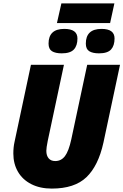

<svg xmlns="http://www.w3.org/2000/svg" viewBox="-20 -1093 722 1123"><path d="M58 -195Q58 -232 65 -263L161 -714H354L259 -268Q251 -228 251 -211Q251 -183 264.5 -167Q278 -151 303 -151Q338 -151 360 -180Q382 -209 397 -278L490 -714H682L585 -259Q555 -123 485.5 -56.5Q416 10 283 10Q214 10 163 -16Q112 -42 85 -88.5Q58 -135 58 -195ZM339 -1073H649L624 -958H313ZM264 -838Q264 -924 356 -924Q433 -924 433 -868Q433 -826 412 -803.5Q391 -781 341 -781Q304 -781 284 -793.5Q264 -806 264 -838ZM482 -838Q482 -924 574 -924Q650 -924 650 -868Q650 -826 629.5 -803.5Q609 -781 559 -781Q522 -781 502 -793.5Q482 -806 482 -838Z"/></svg>

Font: Noto Sans Display Black
Style: Italic
Weight: 900
Italic angle: -12°
Designer: Monotype Design team
Foundry: Monotype Imaging Inc.
Version: Version 1.000